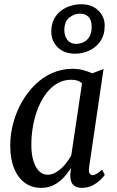

<svg xmlns="http://www.w3.org/2000/svg" viewBox="-20 -898 566 928"><path d="M411 -92Q407.5 -66.5 413.5 -59Q419.5 -51.5 428.5 -51.5Q436.5 -51.5 447.5 -58Q458.5 -64.5 473 -78L486.5 -53Q482.5 -46 467.5 -30.8Q452.5 -15.5 429 -2.8Q405.5 10 375 10Q349 10 334 -4.5Q319 -19 319.5 -54.5L323.5 -86.5Q306 -59 285 -37.2Q264 -15.5 238 -2.8Q212 10 179 10Q133 10 99.5 -14.8Q66 -39.5 47.8 -85.2Q29.5 -131 29.5 -194.5Q29.5 -249.5 44 -303.2Q58.5 -357 85.2 -404.2Q112 -451.5 149 -488Q186 -524.5 232.2 -545Q278.5 -565.5 331.5 -565.5Q358.5 -565.5 383 -558.8Q407.5 -552 425.5 -543.5L480.5 -564.5ZM376.5 -495.5Q366.5 -504.5 353.5 -508.5Q340.5 -512.5 324 -512.5Q288 -512.5 258 -495.5Q228 -478.5 204.5 -448Q181 -417.5 164.8 -377.5Q148.5 -337.5 140 -291.5Q131.5 -245.5 131.5 -197.5Q131.5 -153 141.5 -120.5Q151.5 -88 169 -70.8Q186.5 -53.5 210 -53.5Q228 -53.5 244.8 -62Q261.5 -70.5 276.5 -84.2Q291.5 -98 303.5 -114.5Q315.5 -131 324.5 -147ZM343 -638.5Q290.5 -638.5 259.2 -669Q228 -699.5 228 -745Q228 -780.5 241.2 -805.8Q254.5 -831 276 -847Q297.5 -863 323 -870.2Q348.5 -877.5 372.5 -877.5Q424.5 -877.5 455.2 -847.2Q486 -817 486 -775Q486 -728 464.5 -697.8Q443 -667.5 410.2 -653Q377.5 -638.5 343 -638.5ZM347.5 -686Q365.5 -686 383 -693.8Q400.5 -701.5 411.8 -719.5Q423 -737.5 423 -768Q423.5 -799.5 408.5 -815.8Q393.5 -832 366 -832Q339 -832 315 -813Q291 -794 291 -751.5Q291 -724.5 305.5 -705.2Q320 -686 347.5 -686Z"/></svg>

Font: Merriweather 24pt SemiCondensed
Style: Italic
Weight: 400
Width: 4
Italic angle: -7.8°
Designer: Eben Sorkin
Foundry: Eben Sorkin
Version: Version 2.101